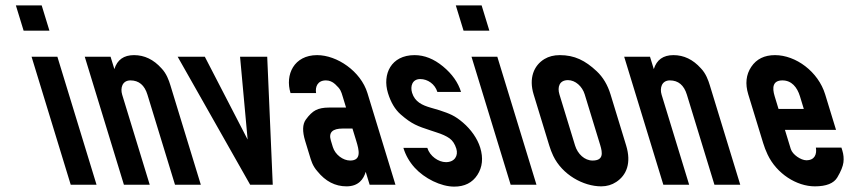

<svg xmlns="http://www.w3.org/2000/svg" viewBox="-20 -687 3197 714"><path d="M243 0H339L193.4 -476H97.4ZM67.8 -573H163.8L135 -667H39Z M580.4 -433C551.1 -465.7 517.1 -482 478.4 -482C440.4 -482 416 -464.7 405.3 -430L391.2 -476H295.2L440.8 0H536.8L434.3 -335C426.9 -359.5 434.5 -388 465.1 -388C496.5 -388 517.5 -370.3 528.3 -335L630.8 0H726.8L613.6 -370C608.2 -387.8 599.1 -413.8 580.4 -433Z M910.3 0H994.3L973.7 -476H872.7L900.9 -168L741.7 -476H640.7Z M1340 -48 1354.6 0H1450.6L1346.4 -341C1321.5 -422.2 1233.2 -482 1159.3 -482C1073.4 -482 1039.4 -409.5 1060.4 -341H1155.4C1151.6 -364.3 1161 -388 1192 -388C1204.7 -388 1216.1 -383.3 1226.3 -374C1247 -355 1248.4 -347.5 1254.4 -328L1266.9 -287H1202.9C1182.9 -287 1166.7 -283.8 1154.3 -277.5C1141.9 -271.2 1129.5 -259.3 1117.1 -242C1104.8 -224.7 1104 -198.3 1114.8 -163L1131.3 -109C1137 -90.3 1141.9 -70.7 1160.3 -50C1190.4 -12.7 1226.5 6 1268.5 6C1313.8 6 1332.1 -21.2 1340 -48ZM1254.7 -209H1290.7L1304.8 -163C1315.1 -129.4 1325.4 -90 1282.1 -90C1255.6 -90 1226.4 -111.9 1217.8 -140L1210.5 -164C1201.1 -194.9 1216.6 -209 1254.7 -209Z M1638.3 -84C1610.4 -84 1578.4 -106.5 1569.1 -137H1480.1C1488.4 -109.7 1502.4 -85.2 1522 -63.5C1558.3 -23.5 1619.3 7 1669.1 7C1707.8 7 1736.5 -7.5 1755.3 -36.5C1774.1 -65.5 1777.6 -99.3 1765.8 -138C1755.3 -172.1 1731.3 -205.7 1701.8 -231C1671.1 -257.3 1652.4 -264.3 1614.3 -277L1580.2 -287C1550.4 -295.8 1522.8 -308 1512.4 -342C1505 -366.1 1513 -393 1542.8 -393C1570.3 -393 1597.4 -374.7 1606.5 -345H1694.5C1683.7 -380.3 1661.3 -412 1627.4 -440C1593.5 -468 1558.3 -482 1521.6 -482C1434.2 -482 1401.3 -410.8 1422.7 -341C1433.3 -306.3 1449.1 -279.8 1470 -261.5C1511.5 -225.1 1533.4 -217.7 1581.2 -202L1602.3 -195C1623.7 -188.3 1640.2 -180.8 1651.7 -172.5C1663.3 -164.2 1671.7 -151.3 1677 -134C1684.9 -108 1670.7 -84 1638.3 -84Z M1879 0H1975L1829.4 -476H1733.4ZM1703.8 -573H1799.8L1771 -667H1675Z M1964.4 -336 2022.5 -146C2026.8 -132 2031.7 -119.2 2037.3 -107.5C2070.6 -37.6 2148.8 6 2216 6C2236.6 6 2255.3 0.5 2271.9 -10.5C2310.3 -35.9 2328.3 -81.1 2308.5 -146L2250.4 -336C2239.6 -371.3 2222.5 -400 2199.1 -422C2156.3 -462.2 2116.5 -482 2061.8 -482C2039.8 -482 2020.8 -477.2 2004.7 -467.5C1964.5 -443.3 1946.2 -395.5 1964.4 -336ZM2092.2 -389C2119.6 -389 2145.3 -365.9 2154.4 -336L2211.9 -148C2221.2 -117.7 2224.4 -90 2183.6 -90C2154.1 -90 2128.3 -114.1 2118.5 -146L2060.4 -336C2052.3 -362.6 2059.5 -389 2092.2 -389Z M2586.4 -433C2557.1 -465.7 2523.1 -482 2484.4 -482C2446.4 -482 2422 -464.7 2411.3 -430L2397.2 -476H2301.2L2446.8 0H2542.8L2440.3 -335C2432.9 -359.5 2440.5 -388 2471.1 -388C2502.5 -388 2523.5 -370.3 2534.3 -335L2636.8 0H2732.8L2619.6 -370C2614.2 -387.8 2605.1 -413.8 2586.4 -433Z M2978.5 -91C2958.9 -91 2927.2 -111.7 2920.7 -133L2899 -204H3089L3048.6 -336C3022.8 -420.6 2939.5 -482 2862 -482C2822.6 -482 2793.2 -467.5 2773.8 -438.5C2754.3 -409.5 2750.6 -375.3 2762.6 -336L2818 -155C2822.2 -141 2827.7 -126.8 2834.4 -112.5C2868 -41 2942.6 6 3010.2 6C3052.8 6 3080.8 -5.2 3093.9 -27.5C3107.1 -49.8 3114.6 -68.3 3116.5 -83C3118.3 -97.7 3117 -112.3 3112.5 -127L3109.1 -138H3014.1C3018 -114.3 3010.4 -91 2978.5 -91ZM2889.7 -388C2923.7 -388 2944.4 -362.8 2954.8 -329L2969.1 -282H2875.1L2860.8 -329C2850.6 -362.2 2854 -388 2889.7 -388Z"/></svg>

Font: Din Kursivschrift
Style: LeftEng
Weight: 400
Version: Version 1.089